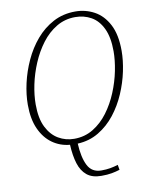

<svg xmlns="http://www.w3.org/2000/svg" viewBox="-100 -797 845 1081"><g transform="rotate(-10 323.0 -256.5)"><path d="M391 212Q339 212 308.5 187Q278 162 264 116.5Q250 71 247 9Q191 4 147 -27.5Q103 -59 77.5 -115.5Q52 -172 52 -254Q52 -312 66.5 -376.5Q81 -441 109.5 -503Q138 -565 180.5 -615Q223 -665 279.5 -695Q336 -725 406 -725Q464 -725 514 -698Q564 -671 594.5 -613Q625 -555 625 -462Q625 -408 612 -345.5Q599 -283 572.5 -221.5Q546 -160 506 -109Q466 -58 412 -25.5Q358 7 291 10Q295 90 318.5 136Q342 182 396 182Q424 182 447 178Q470 174 492 167L497 196Q475 203 450.5 207.5Q426 212 391 212ZM277 -20Q337 -20 385.5 -49.5Q434 -79 470.5 -128Q507 -177 531.5 -236.5Q556 -296 568 -356Q580 -416 580 -467Q580 -547 556 -597.5Q532 -648 491 -671Q450 -694 400 -694Q341 -694 292.5 -665Q244 -636 207.5 -587.5Q171 -539 146 -480Q121 -421 108.5 -361Q96 -301 96 -248Q96 -168 121 -118Q146 -68 187 -44Q228 -20 277 -20Z"/></g></svg>

Font: Noto Serif SemiCondensed ExtraLight
Style: Italic
Weight: 200
Width: 4
Italic angle: -12°
Designer: Monotype Design Team
Foundry: Monotype Imaging Inc.
Version: Version 2.013